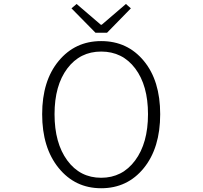

<svg xmlns="http://www.w3.org/2000/svg" viewBox="-20 -953 1040 985"><path d="M499 12.7Q365.2 12.7 280.8 -91.3Q196.3 -195.3 196.3 -367.2Q196.3 -538.1 280.8 -640.1Q365.2 -742.2 499 -742.2Q633.8 -742.2 717.8 -640.6Q801.8 -539.1 801.8 -367.2Q801.8 -194.3 717.8 -90.8Q633.8 12.7 499 12.7ZM739.3 -367.2Q739.3 -514.6 673.8 -601.6Q608.4 -688.5 499 -688.5Q390.6 -688.5 325.2 -601.6Q259.8 -514.6 259.8 -367.2Q259.8 -218.8 325.2 -129.9Q390.6 -41 499 -41Q607.4 -41 673.3 -129.9Q739.3 -218.8 739.3 -367.2ZM469.7 -785.2 346.7 -910.2 373 -932.6 497.1 -826.2H502L626 -932.6L651.4 -910.2L529.3 -785.2Z"/></svg>

Font: Gen Shin Gothic Monospace Light
Style: Regular
Weight: 300
Designer: [Source Han Sans]
Ryoko NISHIZUKA  (kana & ideographs); Paul D. Hunt (Latin, Greek & Cyrillic); Wenlong ZHANG  (bopomofo
Version: Version 1.002.20150607